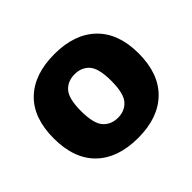

<svg xmlns="http://www.w3.org/2000/svg" viewBox="-115 -890 733 733"><g transform="rotate(-45 252.0 -523.5)"><path d="M252.5 -296.5Q143.5 -296.5 83.2 -355Q23 -413.5 23 -523.5Q23 -633.5 83.2 -691.5Q143.5 -749.5 252.5 -749.5Q361 -749.5 421.5 -690.8Q482 -632 482 -523.5Q482 -414.5 421.5 -355.5Q361 -296.5 252.5 -296.5ZM252.5 -405.5Q289.5 -405.5 311.8 -430.8Q334 -456 334 -523.5Q334 -591 311.8 -615.8Q289.5 -640.5 252.5 -640.5Q215.5 -640.5 193 -615.8Q170.5 -591 170.5 -523.5Q170.5 -456 193 -430.8Q215.5 -405.5 252.5 -405.5Z"/></g></svg>

Font: Encode Sans
Style: Bold
Weight: 700
Designer: Multiple Designers
Foundry: Impallari Type
Version: Version 3.002; ttfautohint (v1.8.3) -l 8 -r 50 -G 200 -x 14 